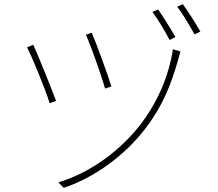

<svg xmlns="http://www.w3.org/2000/svg" viewBox="-20 -860 1040 917"><path d="M418 -704 390 -694C411 -651 468 -488 482 -437L512 -447C498 -495 438 -659 418 -704ZM842 -614 806 -625C786 -495 731 -369 649 -263C550 -136 408 -34 259 11L284 37C425 -9 574 -114 675 -247C758 -355 799 -461 832 -579C834 -588 839 -606 842 -614ZM139 -646 109 -634C128 -600 200 -427 217 -367L248 -378C224 -442 161 -598 139 -646ZM735 -815 708 -803C732 -771 770 -709 790 -669L818 -683C796 -722 757 -784 735 -815ZM853 -840 826 -828C852 -796 886 -737 909 -696L937 -709C914 -750 876 -809 853 -840Z"/></svg>

Font: Source Han Sans JP VF
Style: Regular
Weight: 250
Designer: Ryoko NISHIZUKA 西塚涼子 (kana, bopomofo & ideographs); Paul D. Hunt (Latin, Greek & Cyrillic); Sandoll Communications 산돌커뮤니
Foundry: Adobe
Version: Version 2.004;hotconv 1.0.118;makeotfexe 2.5.65603